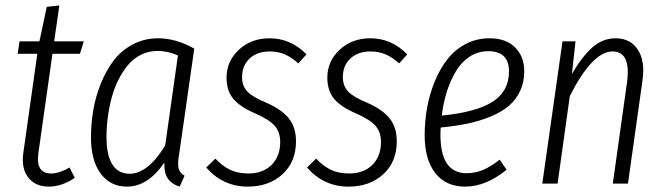

<svg xmlns="http://www.w3.org/2000/svg" viewBox="-20 -675 2445 706"><path d="M172.9 -477.1 121.1 -111.8Q110.8 -37.1 168 -37.1Q198.2 -37.1 235.8 -59.1L254.9 -21Q207 11.2 159.2 11.2Q109.9 11.2 83.7 -22.5Q57.6 -56.2 65.9 -113.8L117.2 -477.1H44.9L51.8 -522.9H125L151.9 -649.9L198.2 -654.8L179.2 -522.9H288.1L273.9 -477.1Z M561.5 -534.2Q627.9 -534.2 694.3 -496.1L639.6 -113.8Q632.8 -78.6 636 -59.3Q639.2 -40 658.7 -28.8L640.6 11.2Q611.8 2.4 597.4 -18.1Q583 -38.6 584.5 -77.1Q523.4 11.2 447.3 11.2Q385.3 11.2 349.9 -37.1Q314.5 -85.4 314.5 -169.9Q314.5 -219.7 322.8 -269Q331.1 -318.4 350.3 -366.7Q369.6 -415 397.5 -451.9Q425.3 -488.8 467.8 -511.5Q510.3 -534.2 561.5 -534.2ZM559.6 -487.8Q527.3 -487.8 499.3 -474.1Q471.2 -460.4 451.2 -436.5Q431.2 -412.6 415.5 -381.8Q399.9 -351.1 390.4 -314.9Q380.9 -278.8 376.2 -242.4Q371.6 -206.1 371.6 -169.9Q371.6 -104 393.3 -70.1Q415 -36.1 456.5 -36.1Q523.9 -36.1 587.4 -140.1L634.3 -471.2Q596.7 -487.8 559.6 -487.8Z M971.2 -534.2Q1049.3 -534.2 1106.9 -475.1L1077.1 -441.9Q1051.8 -464.4 1027.1 -475.1Q1002.4 -485.8 971.2 -485.8Q926.3 -485.8 898.2 -460.2Q870.1 -434.6 870.1 -391.1Q870.1 -358.9 889.6 -338.4Q909.2 -317.9 958 -297.9Q1016.1 -272.5 1042.2 -239.5Q1068.4 -206.5 1068.4 -155.8Q1068.4 -79.6 1018.6 -34.2Q968.8 11.2 891.1 11.2Q799.8 11.2 738.3 -59.1L772 -91.8Q796.9 -64.9 825.4 -51Q854 -37.1 893.1 -37.1Q946.8 -37.1 978.5 -68.6Q1010.3 -100.1 1010.3 -152.8Q1010.3 -189 990.5 -211.9Q970.7 -234.9 918.9 -257.8Q861.8 -282.2 837.4 -312.3Q813 -342.3 813 -389.2Q813 -449.7 858.2 -491.9Q903.3 -534.2 971.2 -534.2Z M1341.8 -534.2Q1419.9 -534.2 1477.5 -475.1L1447.8 -441.9Q1422.4 -464.4 1397.7 -475.1Q1373 -485.8 1341.8 -485.8Q1296.9 -485.8 1268.8 -460.2Q1240.7 -434.6 1240.7 -391.1Q1240.7 -358.9 1260.3 -338.4Q1279.8 -317.9 1328.6 -297.9Q1386.7 -272.5 1412.8 -239.5Q1439 -206.5 1439 -155.8Q1439 -79.6 1389.2 -34.2Q1339.4 11.2 1261.7 11.2Q1170.4 11.2 1108.9 -59.1L1142.6 -91.8Q1167.5 -64.9 1196 -51Q1224.6 -37.1 1263.7 -37.1Q1317.4 -37.1 1349.1 -68.6Q1380.9 -100.1 1380.9 -152.8Q1380.9 -189 1361.1 -211.9Q1341.3 -234.9 1289.6 -257.8Q1232.4 -282.2 1208 -312.3Q1183.6 -342.3 1183.6 -389.2Q1183.6 -449.7 1228.8 -491.9Q1273.9 -534.2 1341.8 -534.2Z M1907.7 -413.1Q1907.7 -373 1892.6 -340.6Q1877.4 -308.1 1850.8 -285.6Q1824.2 -263.2 1784.9 -246.8Q1745.6 -230.5 1700.7 -220.9Q1655.8 -211.4 1600.6 -206.1Q1599.6 -197.3 1599.6 -179.2Q1599.6 -38.1 1695.8 -38.1Q1728 -38.1 1756.6 -50.3Q1785.2 -62.5 1817.4 -87.9L1842.8 -50.8Q1766.6 11.2 1690.4 11.2Q1619.6 11.2 1580.6 -38.6Q1541.5 -88.4 1541.5 -178.2Q1541.5 -228.5 1550.3 -278.1Q1559.1 -327.6 1578.1 -374.3Q1597.2 -420.9 1624.5 -456.3Q1651.9 -491.7 1691.9 -512.9Q1731.9 -534.2 1779.8 -534.2Q1840.8 -534.2 1874.3 -500.5Q1907.7 -466.8 1907.7 -413.1ZM1775.4 -486.8Q1737.8 -486.8 1707 -466.8Q1676.3 -446.8 1656 -412.4Q1635.7 -377.9 1622.8 -337.2Q1609.9 -296.4 1604.5 -250Q1730 -262.2 1790.8 -300.5Q1851.6 -338.9 1851.6 -412.1Q1851.6 -486.8 1775.4 -486.8Z M2243.2 -534.2Q2298.3 -534.2 2325.7 -491.9Q2353 -449.7 2342.3 -377.9L2289.1 0H2233.4L2286.1 -376Q2299.8 -485.8 2232.4 -485.8Q2158.2 -485.8 2075.2 -321.8L2030.3 0H1974.1L2048.3 -522.9H2096.2L2083 -402.8Q2119.1 -465.8 2157.5 -500Q2195.8 -534.2 2243.2 -534.2Z"/></svg>

Font: Fira Sans Compressed Light
Style: Italic
Weight: 300
Width: 3
Italic angle: -8°
Designer: Carrois Corporate & Edenspiekermann AG
Foundry: Carrois Corporate GbR & Edenspiekermann AG
Version: Version 4.203;PS 004.203;hotconv 1.0.88;makeotf.lib2.5.64775